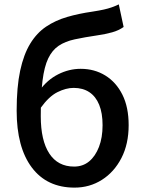

<svg xmlns="http://www.w3.org/2000/svg" viewBox="-20 -842 658 876"><path d="M320 14Q194 14 125 -78Q56 -170 56 -337Q56 -445 72 -519.5Q88 -594 118 -643Q148 -692 190.5 -720.5Q233 -749 286 -764.5Q339 -780 402 -789Q434 -794 454 -798.5Q474 -803 489.5 -808.5Q505 -814 522 -822L544 -719Q522 -703 491.5 -694.5Q461 -686 426 -681Q365 -672 321 -662.5Q277 -653 247.5 -633Q218 -613 200 -575.5Q182 -538 174 -474Q166 -410 166 -312Q166 -201 205 -141.5Q244 -82 318 -82Q358 -82 386.5 -105.5Q415 -129 431.5 -171.5Q448 -214 448 -271Q448 -326 432.5 -364Q417 -402 387.5 -421.5Q358 -441 316 -441Q281 -441 242 -421.5Q203 -402 165 -349L161 -430Q196 -478 245.5 -503Q295 -528 348 -528Q411 -528 460.5 -497.5Q510 -467 538.5 -410Q567 -353 567 -271Q567 -185 534 -121Q501 -57 445 -21.5Q389 14 320 14Z"/></svg>

Font: Noto Sans KR Medium
Style: Regular
Weight: 500
Designer: Ryoko NISHIZUKA  (kana, bopomofo & ideographs); Paul D. Hunt (Latin, Greek & Cyrillic); Sandoll Communications , Soo-you
Foundry: Adobe
Version: Version 2.004-H2;hotconv 1.0.118;makeotfexe 2.5.65603